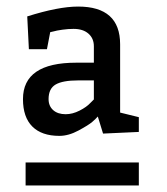

<svg xmlns="http://www.w3.org/2000/svg" viewBox="-20 -730 508 585"><path d="M68 -580 63 -680Q158 -710 218 -710Q346 -710 346 -595V-387L403 -373V-328L294 -323L278 -375Q272 -368 261 -358.5Q250 -349 219.5 -332.5Q189 -316 161 -316Q107 -316 78.5 -344.5Q50 -373 50 -428Q50 -539 212 -539H266V-589Q266 -613 249.5 -627.5Q233 -642 204 -642Q188 -642 170 -639.5Q152 -637 142 -634L133 -632L123 -580ZM266 -485H218Q171 -485 149.5 -472.5Q128 -460 128 -428Q128 -407 142 -394.5Q156 -382 180 -382Q201 -382 222.5 -393Q244 -404 255 -416L266 -427ZM403 -235V-165H58V-235Z"/></svg>

Font: Bitter
Style: Regular
Weight: 400
Designer: Sol Matas
Foundry: Sol Matas
Version: Version 1.300;PS 001.300;hotconv 1.0.70;makeotf.lib2.5.58329